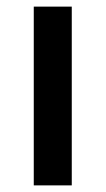

<svg xmlns="http://www.w3.org/2000/svg" viewBox="-20 -560 319 580"><path d="M196.8 0H82V-540H196.8Z"/></svg>

Font: f0_41667          
Style: Regular
Weight: 600
Foundry: Ascender Corporation
Version: Version 1.10